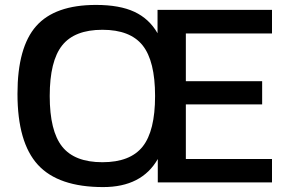

<svg xmlns="http://www.w3.org/2000/svg" viewBox="-20 -740 1164 780"><path d="M1084 -700H1085V-604H735V-410H1045V-316H735V-94H1085V1H621V-94Q556 20 399 20Q217 20 134 -70.5Q51 -161 51 -359Q51 -548 127 -634Q203 -720 370 -720Q466 -720 526 -692Q586 -664 620 -605V-700ZM559.5 -555.5Q509 -619 396 -619Q283 -619 232.5 -555.5Q182 -492 182 -350Q182 -208 232.5 -144.5Q283 -81 396 -81Q509 -81 559.5 -144.5Q610 -208 610 -350Q610 -492 559.5 -555.5Z"/></svg>

Font: Fivo Sans Med
Style: Regular
Weight: 450
Designer: Alexander Slobzheninov
Foundry: Alexander Slobzheninov
Version: 1.0